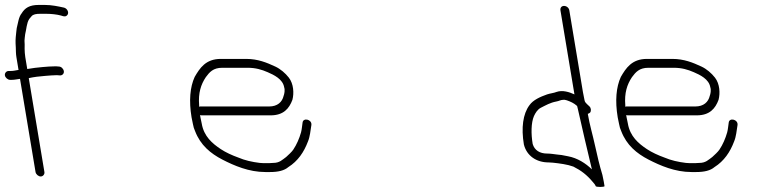

<svg xmlns="http://www.w3.org/2000/svg" viewBox="-37 -709 3096 779"><path d="M3.9 -385H10.9C23.4 -385 31.1 -387.7 44.2 -389L107.2 -11C108.7 -1.8 118.9 7 128.2 7C137.4 7 144.7 -1.8 143.2 -11L79.7 -392C100.3 -396.7 122.9 -399.3 145.2 -401L170.9 -403C178.8 -403.7 186.4 -404 193.7 -404C193.7 -404 206.9 -403 206.9 -403C216.4 -403 223.6 -410.8 222 -420.5C220.4 -430.1 211.4 -439 201.9 -439C201.9 -439 189.7 -440 189.7 -440C180.4 -440 171.1 -439.7 161.9 -439L136.2 -437C115 -435.3 93.9 -432.5 73.6 -429C70.9 -445 68.2 -461 65.6 -477C63.5 -489.1 63.3 -500.4 62.9 -511L63.1 -528L62.4 -544C62.4 -548 62.7 -552 63.4 -556L65.1 -570C70.5 -590.9 70.9 -615.8 81.7 -632L90.9 -643C97.7 -651.1 109.8 -653 126.3 -653H150.3C170.6 -653 193.4 -650.6 210.4 -646C218.1 -643.6 226 -640.1 233.1 -645C245.7 -653.7 238 -673.9 223.1 -678C199.4 -683.1 173.4 -689 144.3 -689H120.3C82.4 -689 64.1 -676.6 50.9 -655C38.6 -640.3 36.3 -615.5 30.9 -595L29.2 -581C27.6 -567.1 25.5 -549.7 26.2 -533L27.1 -516C27.6 -504.7 27.2 -491 29.6 -477C32.4 -459.7 35.3 -442.3 38.2 -425H36.2C23.8 -422.9 17 -421 4.9 -421H-2.1C-11.3 -421 -18.7 -412.2 -17.1 -403C-15.6 -393.8 -5.3 -385 3.9 -385Z M771 -276C771.3 -278.7 771.3 -280.7 771 -282C766.9 -331.8 778.2 -366.3 798.1 -396C813 -416.1 827.7 -434 864.7 -434H967.7C1000 -434 1024.8 -426.7 1049.2 -416C1073.8 -405.3 1110.3 -388.3 1115.9 -355C1119.9 -344 1116.8 -327.9 1113.7 -320C1107.9 -295.1 1088.9 -277 1054.9 -277H774.9C774.2 -277 772.9 -276.7 771 -276ZM774.7 -242C776.8 -241.3 778.9 -241 780.9 -241H1060.9C1113.4 -241 1136.3 -268.7 1149.4 -304C1156.5 -331 1154.3 -369 1134.9 -394C1120.8 -412.1 1100.7 -429.4 1079.9 -439C1045.1 -455.1 1009.3 -470 961.7 -470H858.7C797.4 -470 773.5 -432.4 752.9 -397C734 -355.7 729 -300.5 740.2 -233C741.6 -224.3 743.5 -215.3 745.7 -206C747.5 -195.3 750.4 -185.7 754.5 -177C776.2 -120.1 817.2 -86.4 865.3 -61.5C913.2 -36.8 973.3 -11 1039.2 -11H1059.2C1091.7 -11 1116.5 -17 1132.8 -31C1171.8 -55.6 1196.2 -91.9 1212.5 -135C1221 -155.3 1222.5 -178.7 1226.4 -202C1229.1 -224.9 1193.1 -232.6 1190.7 -212C1188.7 -200.1 1187.8 -184.5 1184.4 -172C1177.4 -147 1166.4 -122 1153 -102C1147.7 -93.6 1131.9 -79.1 1124 -72C1108.2 -60.8 1097.9 -48 1071 -48C1065.8 -47.3 1059.8 -47 1053.2 -47H1033.2C1027.2 -47 1021.8 -47.3 1017 -48C985.4 -51.9 956.8 -58.2 929.3 -70C904.4 -79 879 -90.5 858.7 -104C824.9 -126.5 790.1 -155.5 781.4 -208C779.3 -216.7 777.5 -225 776.2 -233Z M2304.5 -279C2305.1 -275.7 2306.1 -271.7 2307.5 -267C2326.1 -184.8 2344.6 -103.8 2364 -24L2364.3 -22C2339.6 -46.2 2305.9 -68 2267.5 -75L2241.7 -80L2223.3 -82C2210.8 -83.4 2197.2 -86 2182.7 -86C2153.4 -86 2131.7 -99.1 2124.2 -125C2117.4 -165.5 2117.6 -210.8 2129.4 -238C2135.5 -251.2 2144.1 -265.3 2157.7 -272C2177.5 -281.9 2195.3 -292.5 2219.5 -297C2231.9 -299 2237.6 -304 2248.4 -304C2251.6 -304.7 2256.4 -304 2262.7 -302C2277.9 -296.8 2291 -290.6 2302.2 -281C2302.3 -280.3 2303.1 -279.7 2304.5 -279ZM2236.9 -667C2255.9 -553.3 2274.8 -439.7 2293.7 -326C2272.9 -335.6 2245.1 -344.5 2221 -336C2211.3 -331.8 2193.7 -329.9 2182.7 -326C2155.3 -316.3 2126 -303.6 2111 -282C2084.6 -246.8 2077.3 -190.1 2088.5 -123C2099.8 -76.8 2139.5 -50 2188.7 -50C2194.7 -50 2200.4 -49.7 2205.8 -49C2232.8 -46.1 2265.4 -42 2289.5 -33C2320.6 -17.4 2344.4 0.8 2367.8 29C2371.9 33.9 2378.9 41.3 2379.7 46C2380.4 50.6 2416.5 50.8 2415.7 46L2412.7 28C2411.4 20.7 2409.6 11.7 2407.2 1C2395 -39.5 2386.5 -75.8 2377.3 -118C2367.7 -162.4 2355.5 -201.4 2347.9 -247C2351.6 -248.3 2354.7 -250 2357 -252C2362 -258 2361.9 -269.7 2354.9 -277L2344.2 -287C2339.6 -292 2335.9 -294.6 2334.5 -303C2332.1 -313.7 2330 -324.3 2328.2 -335L2272.9 -667C2271.2 -677.4 2261.6 -685 2251.4 -685C2241.2 -685 2235.2 -677.3 2236.9 -667Z M2500 -276C2500.3 -278.7 2500.3 -280.7 2500 -282C2495.9 -331.8 2507.2 -366.3 2527.1 -396C2542 -416.1 2556.7 -434 2593.7 -434H2696.7C2729 -434 2753.8 -426.7 2778.2 -416C2802.8 -405.3 2839.3 -388.3 2844.9 -355C2848.9 -344 2845.8 -327.9 2842.7 -320C2836.9 -295.1 2817.9 -277 2783.9 -277H2503.9C2503.2 -277 2501.9 -276.7 2500 -276ZM2503.7 -242C2505.8 -241.3 2507.9 -241 2509.9 -241H2789.9C2842.4 -241 2865.3 -268.7 2878.4 -304C2885.5 -331 2883.3 -369 2863.9 -394C2849.8 -412.1 2829.7 -429.4 2808.9 -439C2774.1 -455.1 2738.3 -470 2690.7 -470H2587.7C2526.4 -470 2502.5 -432.4 2481.9 -397C2463 -355.7 2458 -300.5 2469.2 -233C2470.6 -224.3 2472.5 -215.3 2474.7 -206C2476.5 -195.3 2479.4 -185.7 2483.5 -177C2505.2 -120.1 2546.2 -86.4 2594.3 -61.5C2642.2 -36.8 2702.3 -11 2768.2 -11H2788.2C2820.7 -11 2845.5 -17 2861.8 -31C2900.8 -55.6 2925.2 -91.9 2941.5 -135C2950 -155.3 2951.5 -178.7 2955.4 -202C2958.1 -224.9 2922.1 -232.6 2919.7 -212C2917.7 -200.1 2916.8 -184.5 2913.4 -172C2906.4 -147 2895.4 -122 2882 -102C2876.7 -93.6 2860.9 -79.1 2853 -72C2837.2 -60.8 2826.9 -48 2800 -48C2794.8 -47.3 2788.8 -47 2782.2 -47H2762.2C2756.2 -47 2750.8 -47.3 2746 -48C2714.4 -51.9 2685.8 -58.2 2658.3 -70C2633.4 -79 2608 -90.5 2587.7 -104C2553.9 -126.5 2519.1 -155.5 2510.4 -208C2508.3 -216.7 2506.5 -225 2505.2 -233Z"/></svg>

Font: CiSf OpenHand
Style: OpObl
Weight: 400
Foundry: Cannot Into Space Fonts
Version: Version 0.7892